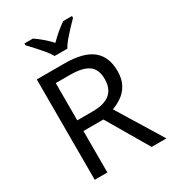

<svg xmlns="http://www.w3.org/2000/svg" viewBox="-222 -1157 1065 1183"><g transform="rotate(-30 311.0 -565.0)"><path d="M294 -807Q427 -807 490.5 -756.5Q554 -706 554 -604Q554 -547 533 -509Q512 -471 479.5 -448.5Q447 -426 411 -413L607 -93H502L329 -388H187V-93H97V-807ZM289 -729H187V-464H294Q381 -464 421 -498.5Q461 -533 461 -600Q461 -670 419 -699.5Q377 -729 289 -729ZM265 -877Q252 -900 230 -926.5Q208 -953 184 -979Q160 -1005 142 -1024V-1037H202Q228 -1020 256 -996Q284 -972 309 -945Q336 -972 364 -996Q392 -1020 418 -1037H480V-1024Q461 -1005 436.5 -979Q412 -953 389.5 -926.5Q367 -900 355 -877Z"/></g></svg>

Font: Noto Sans Telugu UI
Style: Regular
Weight: 400
Designer: Jelle Bosma - Monotype Design Team
Foundry: Monotype Imaging Inc.
Version: Version 2.005; ttfautohint (v1.8.4.7-5d5b)